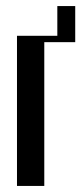

<svg xmlns="http://www.w3.org/2000/svg" viewBox="-20 -613 277 633"><path d="M36 -495H169V-593H228V-474H126V0H36Z"/></svg>

Font: Moniqa Narrow Heading
Style: Bold
Weight: 700
Width: 4
Designer: Rajesh Rajput
Foundry: Rajesh Rajput
Version: Version 1.000